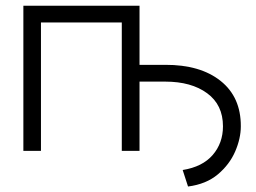

<svg xmlns="http://www.w3.org/2000/svg" viewBox="-20 -536 910 682"><path d="M475.6 -515.6V-305.7H566.9Q691.4 -306.2 763.7 -248.5Q835.9 -190.9 835.4 -87.4Q835.4 -44.4 815.4 2Q795.4 48.3 753.9 83.3Q712.4 118.2 647.9 126.5L628.9 67.9Q699.2 56.6 735.6 14.4Q772 -27.8 772 -87.4Q772 -163.6 715.8 -204.8Q659.7 -246.1 566.9 -246.1H475.6V0H412.6V-456.1H125.5V0H63V-515.6Z"/></svg>

Font: Inter Display Light
Style: Regular
Weight: 300
Designer: Rasmus Andersson
Foundry: rsms
Version: Version 4.000;git-a52131595